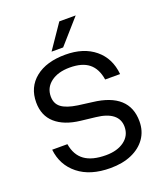

<svg xmlns="http://www.w3.org/2000/svg" viewBox="-153 -941 890 1049"><g transform="rotate(-20 292.0 -416.5)"><path d="M413 -841H317.8L221.4 -700H288.7ZM326.5 -281Q390.8 -274 423.4 -248Q456 -222 456 -178.4Q456 -127.4 415.3 -97Q374.5 -66.6 308.5 -66.6Q228.5 -66.6 184.6 -98.1Q140.7 -129.6 129.9 -195.4H41.4Q51.4 -103.4 121.1 -47.7Q190.9 8 307.5 8Q378.5 8 431.2 -15.1Q484 -38.2 513.4 -80.2Q542.7 -122.2 542.7 -178.7Q542.7 -340.9 337.7 -364.5L256.1 -375.2Q192.7 -384.4 163.1 -406.7Q133.5 -429 133.5 -470.9Q133.5 -522.4 174.8 -553.5Q216.1 -584.6 284.4 -584.6Q356.8 -584.6 395.6 -553.1Q434.5 -521.6 444.6 -456.9H531.4Q522.5 -551.3 457 -605.1Q391.5 -659 285.6 -659Q175.4 -659 111.4 -607.5Q47.5 -556 47.5 -467.6Q47.5 -391 98.1 -346.2Q148.6 -301.4 241.4 -290.8Z"/></g></svg>

Font: Overused Grotesk Light
Style: Regular
Weight: 300
Designer: RandomMaerks
Version: Version 0.005